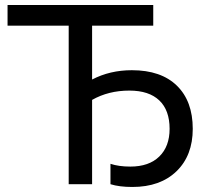

<svg xmlns="http://www.w3.org/2000/svg" viewBox="-20 -732 814 763"><path d="M346 -630V-416Q417 -453 504 -453Q620 -453 683 -391.5Q746 -330 746 -220Q746 -114 681.5 -51.5Q617 11 506 11Q454 11 419 0V-81Q452 -70 498 -70Q572 -70 613 -110Q654 -150 654 -220Q654 -294 613 -333Q572 -372 494 -372Q411 -372 346 -335V0H253V-630H10V-712H589V-630Z"/></svg>

Font: CST
Style: Regular
Weight: 400
Version: Version 1.00